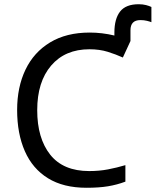

<svg xmlns="http://www.w3.org/2000/svg" viewBox="-20 -878 736 908"><path d="M636 -858Q655 -858 670.5 -854Q686 -850 696 -845V-773Q689 -776 675 -779.5Q661 -783 644 -783Q597 -783 597 -735V-684L561 -606Q528 -621 489.5 -633Q451 -645 403 -645Q288 -645 222 -568Q156 -491 156 -357Q156 -224 217.5 -146.5Q279 -69 402 -69Q449 -69 491 -77Q533 -85 573 -97V-19Q533 -4 490.5 3Q448 10 389 10Q280 10 207 -35Q134 -80 97.5 -163Q61 -246 61 -358Q61 -466 100.5 -548.5Q140 -631 217 -677.5Q294 -724 404 -724Q463 -724 521 -710V-724Q521 -789 548 -823.5Q575 -858 636 -858Z"/></svg>

Font: RS Noto Sans
Style: Regular
Weight: 400
Designer: Monotype Design Team
Foundry: Monotype Imaging Inc.
Version: Version 3.10